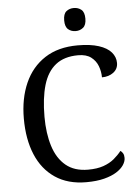

<svg xmlns="http://www.w3.org/2000/svg" viewBox="-61 -972 736 1028"><g transform="rotate(-5 307.0 -457.5)"><path d="M361 10Q262 10 194 -36Q126 -82 91.5 -164.5Q57 -247 57 -358Q57 -466 93.5 -548.5Q130 -631 201.5 -677.5Q273 -724 378 -724Q446 -724 491 -709.5Q536 -695 558 -669.5Q580 -644 580 -612Q580 -580 555 -561Q530 -542 493 -542Q493 -573 482 -602.5Q471 -632 445.5 -651.5Q420 -671 376 -671Q301 -671 255 -634.5Q209 -598 188.5 -528Q168 -458 168 -358Q168 -269 189.5 -200.5Q211 -132 257 -94Q303 -56 376 -56Q425 -56 459 -68Q493 -80 516.5 -99.5Q540 -119 557 -141Q565 -136 570.5 -126.5Q576 -117 576 -102Q576 -83 563 -63.5Q550 -44 524 -27.5Q498 -11 457.5 -0.5Q417 10 361 10ZM375 -801Q351 -801 334.5 -815Q318 -829 318 -863Q318 -898 334.5 -911.5Q351 -925 375 -925Q398 -925 415 -911.5Q432 -898 432 -863Q432 -829 415 -815Q398 -801 375 -801Z"/></g></svg>

Font: Noto Serif Hebrew
Style: Regular
Weight: 400
Designer: Monotype Design Team
Foundry: Monotype Imaging Inc.
Version: Version 2.003